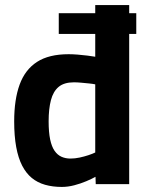

<svg xmlns="http://www.w3.org/2000/svg" viewBox="-20 -727 585 758"><path d="M212 -593V-675H518V-593ZM224 11Q188 11 158 2.5Q128 -6 105.5 -24.5Q83 -43 67.5 -73Q52 -103 44 -146.5Q36 -190 36 -248Q36 -334 57.5 -393Q79 -452 126 -482.5Q173 -513 251 -513Q266 -513 286 -511.5Q306 -510 325 -507.5Q344 -505 356 -503V-707H490V0H358L357 -29Q343 -21 320.5 -11.5Q298 -2 273 4.5Q248 11 224 11ZM258 -101Q276 -101 294.5 -105Q313 -109 329.5 -114.5Q346 -120 356 -125V-394Q347 -396 332 -397.5Q317 -399 301 -400.5Q285 -402 272 -402Q233 -402 211.5 -384Q190 -366 181 -331.5Q172 -297 172 -248Q172 -205 178 -176.5Q184 -148 195.5 -131.5Q207 -115 223 -108Q239 -101 258 -101Z"/></svg>

Font: Cairo Play
Style: Bold
Weight: 700
Version: Version 3.119